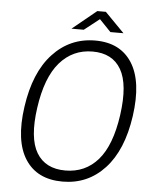

<svg xmlns="http://www.w3.org/2000/svg" viewBox="-59 -936 801 995"><g transform="rotate(5 341.0 -438.0)"><path d="M303.5 10Q171 10 109.5 -85Q48 -180 73.5 -358.5Q99 -539.5 188.8 -636.2Q278.5 -733 410 -733Q540.5 -733 601.5 -636.8Q662.5 -540.5 637 -360Q611.5 -181 523 -85.5Q434.5 10 303.5 10ZM313 -48.5Q416.5 -48.5 482.8 -124.5Q549 -200.5 571.5 -359.5Q594 -520 549.2 -597.5Q504.5 -675 401 -675Q298 -675 230.2 -597Q162.5 -519 140 -359.5Q117.5 -201 163.2 -124.8Q209 -48.5 313 -48.5ZM281 -783.5 406.5 -886H451L551.5 -783.5H483.5L424 -845.5L345 -783.5Z"/></g></svg>

Font: Public Sans ExtraLight
Style: Italic
Weight: 200
Italic angle: -8°
Designer: The Public Sans project authors (U.S. Web Design System). Libre Franklin designed by Pablo Impallari and Rodrigo Fuenzal
Version: Version 1.007; ttfautohint (v1.8.1) -l 8 -r 50 -G 200 -x 14 